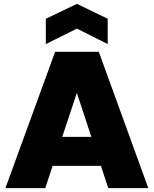

<svg xmlns="http://www.w3.org/2000/svg" viewBox="-20 -973 795 993"><path d="M491 -705 747 0H540L341 -603H414L214 0H8L265 -705ZM169 -265H566L615 -115H120ZM537 -745 378 -825 217 -745V-876L378 -953L537 -876Z"/></svg>

Font: Parkinsans ExtraBold
Style: Regular
Weight: 800
Designer: Red Stone, Indian Type Foundry
Foundry: Indian Type Foundry
Version: Version 1.000